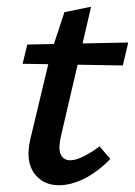

<svg xmlns="http://www.w3.org/2000/svg" viewBox="-20 -540 400 569"><path d="M155 9Q107 9 81 -27Q55 -63 70 -128L131 -383L171 -504L250 -520L161 -138Q152 -100 160 -82.5Q168 -65 188 -65Q204 -65 226.5 -76Q249 -87 275 -106L307 -69Q269 -30 229.5 -10.5Q190 9 155 9ZM47 -351 61 -408 360 -414 344 -346Z"/></svg>

Font: Ysabeau SemiBold
Style: Italic
Weight: 600
Italic angle: -12°
Designer: Christian Thalmann (Catharsis Fonts)
Version: Version 2.002